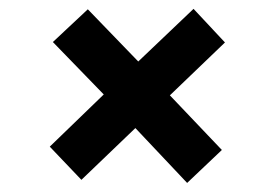

<svg xmlns="http://www.w3.org/2000/svg" viewBox="-20 -524 620 434"><path d="M164 -117.5 92.5 -192.5 214.5 -310.5 99.5 -429 178.5 -503 292.5 -385 417.5 -504 488.5 -428 364 -308.5 481.5 -185 403 -110.5 286 -234.5Z"/></svg>

Font: Literata
Style: Italic
Weight: 400
Italic angle: -2°
Designer: Latin by Veronika Burian and Jose Scaglione. Greek by Irene Vlachou. Cyrillic by Vera Evstafieva
Foundry: TypeTogether
Version: Version 3.103;gftools[0.9.29]